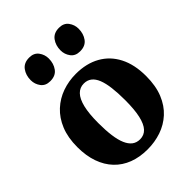

<svg xmlns="http://www.w3.org/2000/svg" viewBox="-233 -938 1070 1070"><g transform="rotate(-45 302.0 -403.5)"><path d="M26.5 -275Q26.5 -350 49.2 -405.5Q72 -461 111.5 -497.5Q151 -534 201.8 -552Q252.5 -570 309 -570Q392 -570 452.2 -536.2Q512.5 -502.5 545.2 -438.8Q578 -375 578 -284Q578 -207 555.2 -151.2Q532.5 -95.5 493 -59.5Q453.5 -23.5 402.5 -6.2Q351.5 11 295 11Q233 11 183.5 -8Q134 -27 99 -63.8Q64 -100.5 45.2 -153.8Q26.5 -207 26.5 -275ZM305 -58.5Q337 -58.5 358 -81Q379 -103.5 389.8 -150.8Q400.5 -198 400.5 -272Q400.5 -328.5 395.2 -371.2Q390 -414 378.5 -442.8Q367 -471.5 348.2 -486Q329.5 -500.5 302.5 -500.5Q271 -500.5 249 -478Q227 -455.5 215.5 -408.5Q204 -361.5 204 -287Q204 -230 209.8 -187.2Q215.5 -144.5 227.8 -116Q240 -87.5 259 -73Q278 -58.5 305 -58.5ZM180 -641.5Q143.5 -641.5 125 -666.5Q106.5 -691.5 106.5 -722.5Q106.5 -762 127.2 -790Q148 -818 189 -818H190Q226.5 -818 245 -793Q263.5 -768 263.5 -737Q263.5 -697.5 243 -669.5Q222.5 -641.5 181 -641.5ZM415 -641.5Q378.5 -641.5 360 -666.5Q341.5 -691.5 341.5 -722.5Q341.5 -762 362.2 -790Q383 -818 424 -818H425Q461.5 -818 480 -793Q498.5 -768 498.5 -737Q498.5 -697.5 478 -669.5Q457.5 -641.5 416 -641.5Z"/></g></svg>

Font: Merriweather Light 18pt Black
Style: Regular
Weight: 900
Version: Version 2.100